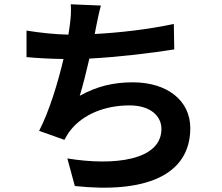

<svg xmlns="http://www.w3.org/2000/svg" viewBox="-20 -823 1040 898"><path d="M104 -680V-556C155 -551 214 -548 277 -547C251 -437 211 -304 163 -211L281 -169C291 -186 298 -199 309 -213C369 -289 471 -330 586 -330C684 -330 735 -280 735 -220C735 -73 514 -46 295 -82L330 47C653 82 870 1 870 -224C870 -352 763 -438 601 -438C512 -438 434 -420 353 -375C368 -424 384 -488 398 -549C532 -556 691 -575 795 -592L793 -711C672 -685 537 -670 423 -664L429 -695C436 -728 442 -762 452 -797L311 -803C313 -770 312 -745 306 -702L300 -661C239 -662 164 -670 104 -680Z"/></svg>

Font: Noto Sans Mono CJK TC
Style: Bold
Weight: 700
Designer: Ryoko NISHIZUKA 西塚涼子 (kana, bopomofo & ideographs); Paul D. Hunt (Latin, Greek & Cyrillic); Sandoll Communications 산돌커뮤니
Foundry: Adobe
Version: Version 2.004;hotconv 1.0.118;makeotfexe 2.5.65603